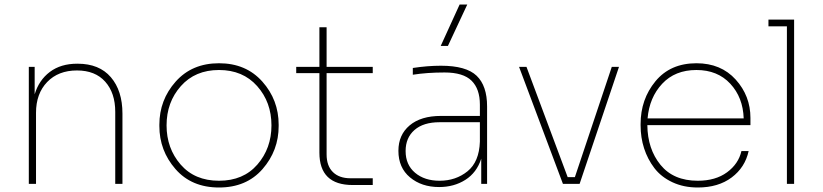

<svg xmlns="http://www.w3.org/2000/svg" viewBox="-20 -817 3656 853"><path d="M108 0V-520H134V-398Q153 -461 201.5 -497.5Q250 -534 323 -534H325Q421 -534 472.5 -474Q524 -414 524 -312V0H492V-320Q492 -404 447.5 -454Q403 -504 322 -504Q239 -504 189.5 -452.5Q140 -401 140 -316V0Z M688 -257V-263Q688 -373 760.5 -454.5Q833 -536 953 -536Q1073 -536 1145.5 -454.5Q1218 -373 1218 -263V-257Q1218 -148 1146.5 -66Q1075 16 953 16Q831 16 759.5 -66Q688 -148 688 -257ZM1186 -260Q1186 -363 1122.5 -434.5Q1059 -506 953 -506Q847 -506 783.5 -434.5Q720 -363 720 -260Q720 -158 782.5 -86Q845 -14 953 -14Q1061 -14 1123.5 -86Q1186 -158 1186 -260Z M1547 5Q1399 5 1399 -139V-492H1296V-520H1399V-696H1431V-520H1636V-492H1431V-131Q1431 -80 1459 -52.5Q1487 -25 1537 -25H1636V5Z M1938 -613 2022 -797H2056L1970 -613ZM1931 14Q1853 14 1801.5 -29Q1750 -72 1750 -147Q1750 -218 1800 -260Q1850 -302 1939 -302H2112V-352Q2112 -422 2075 -458.5Q2038 -495 1955 -495Q1877 -495 1814 -485V-515Q1879 -525 1939 -525Q2051 -525 2097.5 -480.5Q2144 -436 2144 -344V0H2118V-112Q2098 -50 2047.5 -18Q1997 14 1931 14ZM1933 -14Q2005 -14 2057 -56Q2109 -98 2112 -188V-274H1933Q1861 -274 1821.5 -239.5Q1782 -205 1782 -146Q1782 -85 1824 -49.5Q1866 -14 1933 -14Z M2481 0 2286 -520H2319L2502 -30H2534L2698 -520H2730L2555 0Z M3080 16Q3017 16 2967 -7.5Q2917 -31 2887 -70.5Q2857 -110 2841.5 -158Q2826 -206 2826 -260V-266Q2826 -376 2892 -456Q2958 -536 3074 -536Q3183 -536 3248.5 -463.5Q3314 -391 3314 -293V-261H2856Q2857 -155 2914.5 -84.5Q2972 -14 3080 -14Q3159 -14 3210 -51.5Q3261 -89 3274 -146H3306Q3290 -73 3230.5 -28.5Q3171 16 3080 16ZM3074 -506Q2979 -506 2922 -445Q2865 -384 2857 -291H3284Q3281 -384 3224.5 -445Q3168 -506 3074 -506Z M3476 0V-700H3394V-730H3508V0Z"/></svg>

Font: Sora Thin
Style: Regular
Weight: 32
Designer: Jonathan Barnbrook, Julián Moncada
Foundry: Barnbrook Fonts
Version: Version 2.000